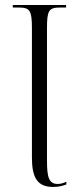

<svg xmlns="http://www.w3.org/2000/svg" viewBox="-20 -734 317 764"><path d="M192 10C216 10 233 4 244 0V-11C234 -6 222 -2 210 -2C174 -2 167 -29 167 -96V-622C167 -692 174 -704 219 -704H243V-714H31V-704H55C99 -704 107 -692 107 -622V-108C107 -29 127 10 192 10Z"/></svg>

Font: Noto Serif Display ExtraCondensed Light
Style: Regular
Weight: 300
Width: 2
Designer: Monotype Design Team
Foundry: Monotype Imaging Inc.
Version: Version 2.009